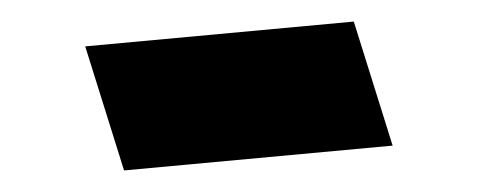

<svg xmlns="http://www.w3.org/2000/svg" viewBox="-20 -372 443 178"><path d="M59 -329 95 -214 344 -237 308 -352Z"/></svg>

Font: Drag You Down
Style: Regular
Weight: 400
Designer: Robert Jablonski
Foundry: Cannot Into Space Fonts
Version: Version 0.97